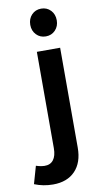

<svg xmlns="http://www.w3.org/2000/svg" viewBox="-165 -811 553 1056"><g transform="rotate(-10 111.5 -283.0)"><path d="M13 90Q46 91 63.5 68.5Q81 46 81 3V-535H211V23Q211 106 166.5 152.5Q122 199 43 199Q-12 199 -61 179L-33 81Q-10 89 13 90ZM219 -687Q219 -654 198 -632Q177 -610 145 -610Q113 -610 92 -632Q71 -654 71 -687Q71 -721 92 -743Q113 -765 145 -765Q177 -765 198 -743Q219 -721 219 -687Z"/></g></svg>

Font: Montserrat Medium
Style: Regular
Weight: 500
Designer: Julieta Ulanovsky
Foundry: Julieta Ulanovsky
Version: Version 6.001